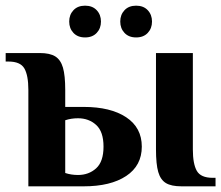

<svg xmlns="http://www.w3.org/2000/svg" viewBox="-21 -657 780 677"><path d="M79 -340Q79 -391 65 -415.5Q51 -440 9 -440H-1V-470H119Q155 -470 174 -458Q193 -446 201 -418.5Q209 -391 209 -340V-280H274Q369 -280 424 -243.5Q479 -207 479 -140Q479 -73 424 -36.5Q369 0 274 0H79ZM529 -130V-470H659V-130Q659 -79 673 -54.5Q687 -30 729 -30H739V0H619Q583 0 564 -11.5Q545 -23 537 -50.5Q529 -78 529 -130ZM344 -140Q344 -193 318 -216.5Q292 -240 254 -240Q230 -240 209 -233V-47Q230 -40 254 -40Q292 -40 318 -63.5Q344 -87 344 -140ZM223 -581Q223 -605 238 -621Q253 -637 279 -637Q305 -637 320 -621Q335 -605 335 -581Q335 -557 320 -541Q305 -525 279 -525Q253 -525 238 -541Q223 -557 223 -581ZM403 -581Q403 -605 418 -621Q433 -637 459 -637Q485 -637 500 -621Q515 -605 515 -581Q515 -557 500 -541Q485 -525 459 -525Q433 -525 418 -541Q403 -557 403 -581Z"/></svg>

Font: Philosopher
Style: Bold
Weight: 700
Designer: Jovanny Lemonad
Foundry: Jovanny Lemonad
Version: Version 2.000